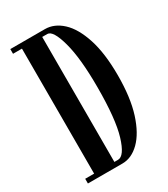

<svg xmlns="http://www.w3.org/2000/svg" viewBox="-175 -783 760 866"><g transform="rotate(-30 205.0 -350.0)"><path d="M22 0V-24.5H68.5V-675.5H22V-700H202Q250.5 -700 291.8 -661.8Q333 -623.5 358 -546.8Q383 -470 383 -355.5Q383 -239.5 357.8 -160.2Q332.5 -81 291.2 -40.5Q250 0 202 0ZM174 -24.5H193Q226.5 -24.5 251.5 -106.8Q276.5 -189 276.5 -355.5Q276.5 -505.5 253.2 -590.5Q230 -675.5 200.5 -675.5H174Z"/></g></svg>

Font: Imbue 50pt SemiBold
Style: Regular
Weight: 600
Designer: Tyler Finck
Foundry: Etcetera Type Company
Version: Version 1.102; ttfautohint (v1.8.3)